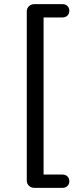

<svg xmlns="http://www.w3.org/2000/svg" viewBox="-20 -725 355 925"><path d="M281 180H145Q130 180 119.5 170Q109 160 109 145V-670Q109 -685 119.5 -695Q130 -705 145 -705H281Q296 -705 305 -696Q314 -687 314 -673Q314 -659 305 -650Q296 -641 281 -641H190V116H281Q296 116 305 125Q314 134 314 148Q314 162 305 171Q296 180 281 180Z"/></svg>

Font: Nunito
Style: Regular
Weight: 400
Designer: Vernon Adams
Foundry: Vernon Adams
Version: Version 3.602